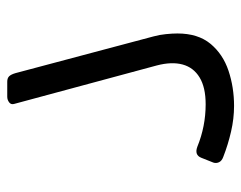

<svg xmlns="http://www.w3.org/2000/svg" viewBox="-88 -573 666 530"><g transform="rotate(90 245.0 -308.0)"><path d="M205.6 5Q195.6 5 190.5 -0.3Q185.4 -5.6 181.8 -18L80.5 -398.8Q75.9 -415.3 74.2 -433.1Q72.4 -450.9 72.4 -464.8Q72.4 -521.5 100.9 -556Q129.4 -590.4 175.3 -605.8Q221.2 -621.1 272.4 -621.1Q307.6 -621.1 343.3 -612.8Q379.1 -604.6 413.4 -591.2Q424.2 -587.2 427.8 -579.6Q431.4 -571.9 428.8 -564L415.5 -530.6Q407.9 -511.4 385.4 -519.6Q328.9 -542.7 267.9 -542.7Q221.1 -542.7 193.7 -525.9Q166.3 -509.2 158.1 -479.2Q149.9 -449.1 160.6 -408.1L266.7 -14.7Q269.6 -5.6 262.6 -0.3Q255.6 5 247 5Z"/></g></svg>

Font: Rubik Light
Style: Regular
Weight: 300
Designer: Hubert and Fischer
Foundry: Hubert and Fischer
Version: Version 2.300;gftools[0.9.30]